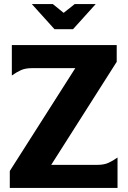

<svg xmlns="http://www.w3.org/2000/svg" viewBox="-20 -921 625 941"><path d="M28 -83 349 -587H137Q105 -587 83.5 -577.5Q62 -568 38 -551V-700H552V-618L231 -113H457Q489 -113 510.5 -122.5Q532 -132 556 -149V0H28ZM136 -901H239L292 -858L346 -901H449L338 -778H247Z"/></svg>

Font: LT Museum
Style: Bold
Weight: 700
Designer: Daniel Lyons
Foundry: LyonsType
Version: Version 1.010